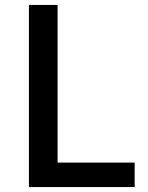

<svg xmlns="http://www.w3.org/2000/svg" viewBox="-20 -757 598 777"><path d="M97 0V-737H213V-99H525V0Z"/></svg>

Font: Noto Sans KR Medium
Style: Regular
Weight: 500
Designer: Ryoko NISHIZUKA  (kana, bopomofo & ideographs); Paul D. Hunt (Latin, Greek & Cyrillic); Sandoll Communications , Soo-you
Foundry: Adobe
Version: Version 2.004-H2;hotconv 1.0.118;makeotfexe 2.5.65603